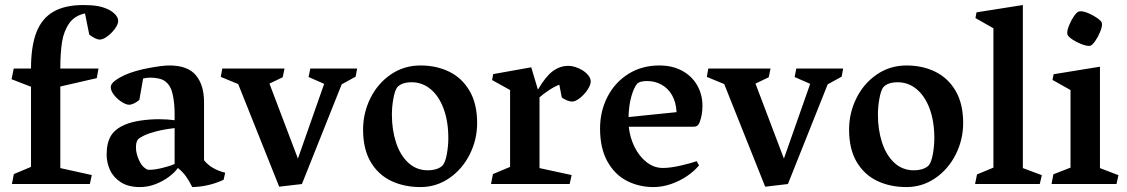

<svg xmlns="http://www.w3.org/2000/svg" viewBox="-20 -739 4527 771"><path d="M104.5 -68.8V-390.6L26.4 -420.9L35.2 -463.9H104.5Q104.5 -553.2 126.2 -609.1Q147.9 -665 194.3 -691.9Q240.7 -718.8 315.4 -718.8Q348.6 -718.8 372.1 -714.6Q395.5 -710.4 414.6 -701.2Q431.2 -693.4 442.9 -680.7Q454.6 -668 454.6 -655.3Q454.6 -641.6 441.7 -623.8Q428.7 -606 411.1 -593Q393.6 -580.1 380.9 -580.1Q371.6 -580.1 359.9 -586.2Q348.1 -592.3 338.4 -600.1L321.3 -685.1Q279.8 -676.3 258.1 -645.5Q236.3 -614.7 229.2 -570.6Q222.2 -526.4 222.2 -463.9H375.5L368.7 -425.3L222.2 -391.6V-64L348.6 -36.1L340.8 0H27.8L35.6 -40Z M481.9 -238.3Q507.8 -249.5 544.9 -254.9Q582 -260.3 617.7 -260.3Q650.9 -260.3 681.2 -256.3V-282.7Q681.2 -327.1 672.6 -363.5Q664.1 -399.9 638.7 -415.5Q629.4 -421.4 614.5 -424.3Q599.6 -427.2 583.5 -427.2Q569.3 -427.2 554.7 -423.8L539.6 -337.9Q530.3 -329.6 518.6 -324Q506.8 -318.4 498.5 -318.4Q486.3 -318.4 468.5 -329.8Q450.7 -341.3 437.7 -357.9Q424.8 -374.5 424.8 -389.2Q424.8 -401.9 441.4 -414.6Q458 -427.2 480.5 -437.5Q520.5 -455.1 575.9 -465.6Q631.3 -476.1 660.6 -476.1Q733.9 -476.1 766.6 -436.8Q799.3 -397.5 799.3 -329.1V-95.7Q827.6 -59.6 884.3 -45.4L877.9 -17.1Q818.4 10.7 752 12.2Q740.2 -11.7 727.1 -30.3Q713.9 -48.8 694.3 -64.5Q680.7 -45.4 656.7 -27.8Q632.8 -10.3 603 1Q573.2 12.2 542 12.2Q495.1 12.2 465.1 -7.3Q435.1 -26.9 421.6 -56.6Q408.2 -86.4 408.2 -117.7Q408.2 -165 425.3 -193.4Q442.4 -221.7 481.9 -238.3ZM580.1 -57.1Q600.6 -57.1 631.3 -64.5Q662.1 -71.8 681.2 -80.6V-224.6Q638.7 -219.7 606.9 -211.4Q575.2 -203.1 557.1 -194.1Q539.1 -185.1 533.7 -178.7Q525.9 -168.5 525.9 -147Q525.9 -123.5 537.6 -97.2Q549.3 -70.8 564.9 -62Q570.3 -57.1 580.1 -57.1Z M1414.1 -463.9 1408.2 -431.2 1352.1 -400.4 1192.4 0 1101.1 10.7 936.5 -401.4 866.7 -430.2 872.6 -463.9H1122.6L1115.2 -428.7L1062 -403.3L1176.3 -102.1L1281.7 -402.3L1219.2 -429.7L1226.1 -463.9Z M1668.5 -476.1Q1732.9 -476.1 1784.2 -450.9Q1835.4 -425.8 1865.7 -374Q1896 -322.3 1896 -245.1Q1896 -178.2 1866.2 -118.9Q1836.4 -59.6 1784.2 -23.7Q1731.9 12.2 1668.5 12.2Q1602.5 12.2 1550.5 -12.7Q1498.5 -37.6 1468.3 -89.1Q1438 -140.6 1438 -218.3Q1438 -285.2 1467.3 -344.5Q1496.6 -403.8 1549.3 -439.9Q1602.1 -476.1 1668.5 -476.1ZM1758.3 -75.7Q1768.6 -88.4 1774.4 -120.8Q1780.3 -153.3 1780.3 -184.1Q1780.3 -252 1761.2 -303Q1742.2 -354 1708.7 -381.3Q1675.3 -408.7 1633.3 -408.7Q1593.3 -408.7 1575.2 -388.7Q1565.9 -376.5 1559.8 -344Q1553.7 -311.5 1553.7 -278.8Q1553.7 -218.3 1570.1 -167.5Q1586.4 -116.7 1619.1 -85.9Q1651.9 -55.2 1697.8 -55.2Q1716.8 -55.2 1732.9 -60.3Q1749 -65.4 1758.3 -75.7Z M1956.1 -417.5 1960.4 -441.4 2113.3 -468.8 2140.1 -378.9Q2170.4 -431.2 2199.2 -452.9Q2228 -474.6 2263.2 -474.6Q2275.4 -474.6 2290 -470Q2304.7 -465.3 2317.9 -457.5Q2333 -448.2 2342.5 -436.3Q2352.1 -424.3 2352.1 -411.6Q2352.1 -397.5 2339.1 -378.2Q2326.2 -358.9 2308.3 -345Q2290.5 -331.1 2277.3 -331.1Q2268.1 -331.1 2255.9 -336.2Q2243.7 -341.3 2235.8 -347.7L2226.1 -398.9Q2208.5 -392.6 2185.1 -377.2Q2161.6 -361.8 2146.5 -348.1V-64L2275.4 -36.1L2267.6 0H1951.7L1959.5 -40L2028.3 -68.8V-377.4Z M2763.7 -230H2504.9Q2509.3 -187 2528.1 -148.9Q2546.9 -110.8 2576.7 -87.6Q2606.4 -64.5 2642.1 -64.5Q2672.4 -64.5 2716.1 -74.7Q2759.8 -85 2777.3 -91.8L2787.1 -75.2Q2769 -52.7 2740 -32.7Q2710.9 -12.7 2675.3 -0.2Q2639.6 12.2 2604 12.2Q2546.4 12.2 2497.8 -12.5Q2449.2 -37.1 2419.4 -90.1Q2389.6 -143.1 2389.6 -223.1Q2389.6 -292 2419.2 -349.9Q2448.7 -407.7 2502.9 -441.9Q2557.1 -476.1 2627.4 -476.1Q2680.7 -476.1 2719.7 -454.6Q2758.8 -433.1 2779.8 -396.2Q2800.8 -359.4 2800.8 -314Q2800.8 -277.3 2789.1 -247.1Q2785.6 -238.3 2780 -234.1Q2774.4 -230 2763.7 -230ZM2696.8 -288.6Q2694.8 -328.6 2678.7 -356.7Q2662.6 -384.8 2636.2 -399.2Q2609.9 -413.6 2578.6 -413.6Q2548.3 -413.6 2538.1 -402.3Q2525.4 -386.7 2515.4 -352.3Q2505.4 -317.9 2503.9 -269Z M3365.7 -463.9 3359.9 -431.2 3303.7 -400.4 3144 0 3052.7 10.7 2888.2 -401.4 2818.4 -430.2 2824.2 -463.9H3074.2L3066.9 -428.7L3013.7 -403.3L3127.9 -102.1L3233.4 -402.3L3170.9 -429.7L3177.7 -463.9Z M3620.1 -476.1Q3684.6 -476.1 3735.8 -450.9Q3787.1 -425.8 3817.4 -374Q3847.7 -322.3 3847.7 -245.1Q3847.7 -178.2 3817.9 -118.9Q3788.1 -59.6 3735.8 -23.7Q3683.6 12.2 3620.1 12.2Q3554.2 12.2 3502.2 -12.7Q3450.2 -37.6 3419.9 -89.1Q3389.6 -140.6 3389.6 -218.3Q3389.6 -285.2 3418.9 -344.5Q3448.2 -403.8 3501 -439.9Q3553.7 -476.1 3620.1 -476.1ZM3710 -75.7Q3720.2 -88.4 3726.1 -120.8Q3731.9 -153.3 3731.9 -184.1Q3731.9 -252 3712.9 -303Q3693.8 -354 3660.4 -381.3Q3627 -408.7 3585 -408.7Q3544.9 -408.7 3526.9 -388.7Q3517.6 -376.5 3511.5 -344Q3505.4 -311.5 3505.4 -278.8Q3505.4 -218.3 3521.7 -167.5Q3538.1 -116.7 3570.8 -85.9Q3603.5 -55.2 3649.4 -55.2Q3668.5 -55.2 3684.6 -60.3Q3700.7 -65.4 3710 -75.7Z M3897 -666.5 3901.4 -689.5 4087.4 -718.8V-64L4163.6 -35.6L4155.3 0H3895.5L3903.3 -38.6L3969.2 -65.9V-625.5Z M4352.5 -554.7Q4340.8 -554.7 4321.5 -562.3Q4302.2 -569.8 4286.1 -580.6Q4270 -591.3 4266.6 -600.1Q4265.6 -604 4265.6 -606.9Q4265.6 -619.1 4273.7 -638.7Q4281.7 -658.2 4292.7 -674.1Q4303.7 -689.9 4312 -692.9Q4315.9 -693.8 4319.3 -693.8Q4332 -693.8 4351.1 -685.8Q4370.1 -677.7 4385.7 -666.7Q4401.4 -655.8 4404.3 -647.9Q4405.3 -644 4405.3 -641.6Q4405.3 -629.4 4397.2 -609.9Q4389.2 -590.3 4377.9 -574.2Q4366.7 -558.1 4358.4 -555.2Q4356.9 -554.7 4352.5 -554.7ZM4278.8 -65.9V-377.4L4206.5 -418L4210.9 -440.9L4397 -471.2V-64L4471.2 -35.6L4463.4 0H4202.6L4210 -39.1Z"/></svg>

Font: Vesper Libre Medium
Style: Regular
Weight: 500
Designer: Robert Keller & Kimya Gandhi
Foundry: Mota Italic
Version: Version 1.058